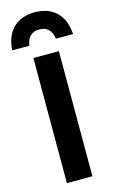

<svg xmlns="http://www.w3.org/2000/svg" viewBox="-182 -1079 673 1134"><g transform="rotate(-15 155.0 -512.0)"><path d="M78 -765H234V0H78ZM155 -1024Q238 -1024 287 -976Q336 -928 341 -841H236Q225 -919 155 -919Q85 -919 74 -841H-31Q-26 -928 23 -976Q72 -1024 155 -1024Z"/></g></svg>

Font: Application
Style: Bold
Weight: 700
Designer: Wei Huang
Foundry: Wei Huang
Version: Version 0.012